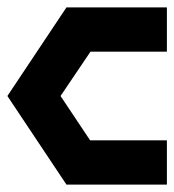

<svg xmlns="http://www.w3.org/2000/svg" viewBox="-32 -500 472 520"><path d="M148 -480H420V-360H213L132 -240L212 -120H420V0H148L-12 -240Z"/></svg>

Font: SOV_raksil
Style: Book
Weight: 400
Version: Version 1.00